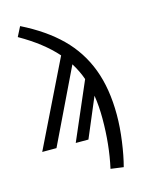

<svg xmlns="http://www.w3.org/2000/svg" viewBox="-142 -857 898 1161"><g transform="rotate(-15 307.5 -277.0)"><path d="M100 -769.7Q245.6 -697.4 339.2 -604.9Q432.8 -512.3 479.5 -388.5Q526.2 -264.6 526.2 -101Q526.2 -23.1 514.1 64.1Q502.1 151.3 484.6 216.4L404.6 205.6Q436.4 62.6 436.4 -101Q436.4 -179 425.6 -246.7L321.5 0H242.1L396.9 -358.5Q378.5 -411.8 345.6 -464.6L121.5 0H32.3L293.8 -534.4Q210.8 -628.7 69.2 -709.2Z"/></g></svg>

Font: Fira Code
Style: Regular
Weight: 400
Designer: Carrois Corporate, Edenspiekermann AG, Nikita Prokopov
Foundry: Carrois Corporate, Edenspiekermann AG, Nikita Prokopov
Version: Version 5.002